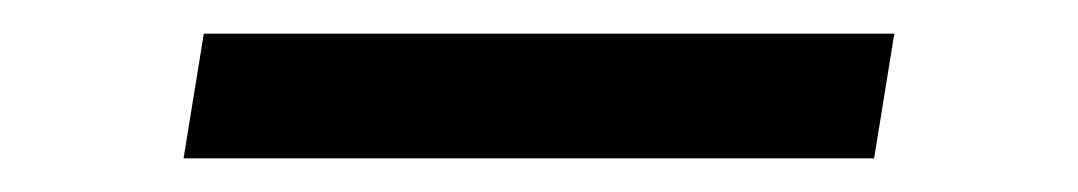

<svg xmlns="http://www.w3.org/2000/svg" viewBox="-20 -397 640 114"><path d="M89 -303 101 -377H511L499 -303Z"/></svg>

Font: Iosevka Curly Slab ExObl
Style: Regular
Weight: 400
Width: 7
Italic angle: -9°
Monospace: yes
Designer: Belleve Invis
Foundry: Belleve Invis
Version: Version 11.1.0; ttfautohint (v1.8.3)